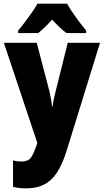

<svg xmlns="http://www.w3.org/2000/svg" viewBox="-20 -786 567 1046"><path d="M1 -553H180L249 -290Q254 -269 258 -246.5Q262 -224 263 -207H267Q270 -239 283 -288L349 -553H525L343 35Q309 145 258.5 192.5Q208 240 123 240Q102 240 84 238Q66 236 51 232V88Q72 94 96 94Q132 94 147.5 74Q163 54 181 0L183 -8ZM345 -766Q364 -733 392 -694Q420 -655 449 -620V-606H342Q324 -619 305 -637Q286 -655 264 -679Q241 -654 222.5 -636Q204 -618 188 -606H79V-620Q94 -637 114.5 -664Q135 -691 154.5 -719Q174 -747 184 -766Z"/></svg>

Font: Noto Sans Lao UI Cond Blk
Style: Regular
Weight: 900
Width: 3
Designer: Monotype Design Team
Foundry: Monotype Imaging Inc.
Version: Version 2.000; ttfautohint (v1.8.4.7-5d5b)